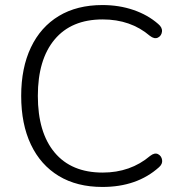

<svg xmlns="http://www.w3.org/2000/svg" viewBox="-20 -733 710 761"><path d="M386 8Q285 8 213 -35.5Q141 -79 102.5 -160Q64 -241 64 -353Q64 -464 102.5 -545Q141 -626 213 -669.5Q285 -713 386 -713Q452 -713 509 -693.5Q566 -674 607 -638Q624 -624 622 -607.5Q620 -591 606 -584Q592 -577 574 -591Q498 -656 387 -656Q263 -656 196.5 -576.5Q130 -497 130 -353Q130 -208 196.5 -128.5Q263 -49 387 -49Q497 -49 575 -115Q593 -129 606.5 -122Q620 -115 622.5 -99Q625 -83 610 -70Q523 8 386 8Z"/></svg>

Font: Nunito Light
Style: Regular
Weight: 300
Designer: Vernon Adams
Foundry: Vernon Adams
Version: Version 3.601; ttfautohint (v1.8.2.53-6de2)